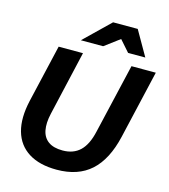

<svg xmlns="http://www.w3.org/2000/svg" viewBox="-136 -1057 1036 1174"><g transform="rotate(15 382.5 -470.0)"><path d="M332 10Q223 10 154 -33.5Q85 -77 62 -158.5Q39 -240 65 -354L150 -720H304L210 -311Q196 -250 204.5 -205.5Q213 -161 246 -137Q279 -113 337 -113Q405 -113 447 -153Q489 -193 508 -278L611 -720H765L665 -288Q630 -137 548.5 -63.5Q467 10 332 10ZM271 -793 433 -950H589L679 -793H570L458 -920H582L412 -793Z"/></g></svg>

Font: Instrument Sans
Style: Bold Italic
Weight: 700
Italic angle: -13°
Designer: Rodrigo Fuenzalida
Foundry: fragTYPE
Version: Version 1.000;gftools[0.9.28]